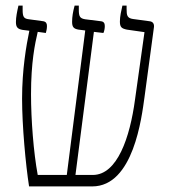

<svg xmlns="http://www.w3.org/2000/svg" viewBox="-20 -667 605 687"><path d="M84 0H310C458 0 487 -248 497 -319L531 -571C532 -584 525 -590 515 -591L456 -599C435 -602 433 -612 433 -635V-647H418C414 -630 409 -608 409 -590C409 -570 415 -565 434 -561L497 -552L463 -310C445 -176 400 -41 312 -41H250L316 -553L350 -549C353 -555 355 -565 355 -574C355 -584 351 -590 341 -591L285 -598C266 -601 262 -608 262 -632V-647H247C241 -625 238 -607 238 -589C238 -571 243 -564 261 -561L285 -558L219 -41H115C100 -122 91 -238 91 -330C91 -444 105 -510 115 -553L144 -549C146 -556 148 -564 148 -574C148 -583 145 -589 135 -591L84 -598C65 -600 61 -607 61 -632V-647H46C41 -625 37 -606 37 -588C37 -570 43 -563 61 -560L85 -557C74 -504 59 -418 59 -314C59 -216 72 -77 84 0Z"/></svg>

Font: Noto Serif Hebrew Condensed ExtraLight
Style: Regular
Weight: 200
Width: 3
Designer: Monotype Design Team
Foundry: Monotype Imaging Inc.
Version: Version 2.004